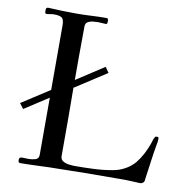

<svg xmlns="http://www.w3.org/2000/svg" viewBox="-82 -813 884 900"><g transform="rotate(10 360.0 -363.0)"><path d="M691 -218Q691 -211 690 -203Q689 -195 687 -187Q680 -147 674.5 -105.5Q669 -64 663 -23Q663 -20 662.5 -17.5Q662 -15 662 -13Q660 -7 658 -5Q651 2 642 2Q632 2 621.5 1Q611 0 600 0Q587 -1 574.5 -1Q562 -1 549 -1Q464 -1 379 0Q294 1 208 3Q174 4 140.5 5.5Q107 7 73 7Q66 7 64.5 3Q63 -1 63 -7Q63 -20 76 -20Q84 -20 92 -19.5Q100 -19 108 -19Q123 -19 139.5 -23.5Q156 -28 156 -47V-319L42 -245L23 -270L156 -356V-663Q156 -691 145.5 -699Q135 -707 108 -707Q99 -707 89.5 -705Q80 -703 71 -703Q67 -703 66 -707.5Q65 -712 65 -714Q65 -720 65.5 -725Q66 -730 73 -733Q108 -731 142 -730Q176 -729 210 -729Q246 -729 282 -731Q318 -733 354 -733Q359 -733 360.5 -728Q362 -723 362 -720Q362 -716 361 -710.5Q360 -705 354 -705Q345 -705 336 -706Q327 -707 318 -707Q308 -707 293.5 -705.5Q279 -704 268.5 -697.5Q258 -691 258 -676Q258 -640 257.5 -604Q257 -568 257 -532V-421L389 -507L407 -481L257 -384Q257 -348 257.5 -312.5Q258 -277 258 -241V-59Q258 -43 270.5 -35.5Q283 -28 299.5 -26Q316 -24 327 -24Q372 -24 417.5 -26Q463 -28 507 -36Q536 -41 562.5 -55.5Q589 -70 608 -92Q625 -113 638 -137.5Q651 -162 660 -187Q663 -195 665 -203Q667 -211 671 -218Q674 -225 676.5 -225.5Q679 -226 686 -226Q689 -226 690 -223Q691 -220 691 -218Z"/></g></svg>

Font: Kaisei Decol
Style: Regular
Weight: 400
Designer: Font-Kai, 金井和夫
Foundry: KAZUO KANAI
Version: Version 5.003